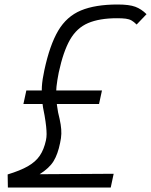

<svg xmlns="http://www.w3.org/2000/svg" viewBox="-20 -833 671 853"><path d="M15 0 14 -58Q70 -75 104 -94.5Q138 -114 156.5 -141Q175 -168 184 -209Q187 -223 187 -237Q187 -251 185 -271Q183 -291 178 -320Q170 -357 167 -386.5Q164 -416 166 -448Q168 -480 177 -521Q201 -633 238.5 -696.5Q276 -760 339.5 -786.5Q403 -813 503 -813Q554 -813 581 -803Q608 -793 631 -770L587 -724Q575 -736 564.5 -742Q554 -748 539 -750Q524 -752 500 -752Q422 -752 371.5 -730.5Q321 -709 291 -656.5Q261 -604 241 -511Q234 -476 231 -448.5Q228 -421 230 -394.5Q232 -368 238 -334Q246 -302 249.5 -280Q253 -258 252.5 -239Q252 -220 247 -198Q237 -148 218 -117Q199 -86 156 -59L485 -61L472 0ZM84 -371 97 -431H433L420 -371Z"/></svg>

Font: Victor Mono Thin Light
Style: Italic
Weight: 300
Italic angle: -12°
Monospace: yes
Version: Version 1.561;gftools[0.9.30]